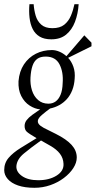

<svg xmlns="http://www.w3.org/2000/svg" viewBox="-36 -698 455 913"><path d="M128 195Q82 195 50 184Q18 173 1 153.5Q-16 134 -16 111Q-16 77 5 52.5Q26 28 61.5 6Q97 -16 138 -41Q102 -62 91.5 -71.5Q81 -81 81 -99Q81 -114 90.5 -126.5Q100 -139 117 -151.5Q134 -164 155 -178Q130 -180 105 -196Q80 -212 65 -241.5Q50 -271 52 -312Q56 -359 78 -392Q100 -425 134.5 -442.5Q169 -460 211 -460Q228 -460 246 -452.5Q264 -445 280 -431L365 -530L399 -495V-478L288 -423Q304 -406 313 -380.5Q322 -355 319 -323Q317 -293 307.5 -269Q298 -245 282.5 -227.5Q267 -210 246.5 -198.5Q226 -187 202 -182Q184 -169 164.5 -152.5Q145 -136 144 -124Q143 -117 146.5 -111Q150 -105 156.5 -100Q163 -95 172 -90L230 -61Q280 -36 304.5 -9Q329 18 329 51Q329 76 312.5 101.5Q296 127 267.5 148.5Q239 170 203 182.5Q167 195 128 195ZM146 159Q198 159 233 137Q268 115 266 81Q265 54 249 33Q233 12 203 -5Q192 -11 181 -17.5Q170 -24 159 -30Q110 5 77.5 32Q45 59 42 91Q40 119 68.5 139Q97 159 146 159ZM194 -205Q214 -205 228.5 -215.5Q243 -226 252 -247.5Q261 -269 262 -303Q266 -355 247 -392Q228 -429 181 -429Q156 -429 141 -418Q126 -407 118.5 -385Q111 -363 109 -330Q107 -297 116 -268.5Q125 -240 145 -222.5Q165 -205 194 -205ZM208 -511Q174 -511 152.5 -524Q131 -537 119.5 -560Q108 -583 104.5 -613.5Q101 -644 104 -678H124Q126 -650 133.5 -624Q141 -598 160 -581Q179 -564 213 -564Q249 -564 269.5 -580.5Q290 -597 301 -623Q312 -649 318 -678H338Q335 -632 320.5 -594Q306 -556 278.5 -533.5Q251 -511 208 -511Z"/></svg>

Font: Ancizar Serif Light
Style: Italic
Weight: 300
Italic angle: -4°
Designer: Cesar Puertas, Viviana Monsalve, Julian Moncada, Julian Prieto, Jose Castro, Felipe Aragon, Mariel Hernandez, Sara Alarc
Version: Version 8.100